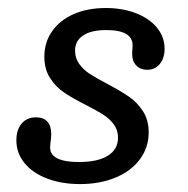

<svg xmlns="http://www.w3.org/2000/svg" viewBox="-20 -446 467 477"><path d="M20.7 -97.4Q20.7 -123.7 33.8 -139.1Q46.9 -154.5 69.4 -154.5Q87.9 -154.5 97.6 -144Q107.3 -133.6 107.3 -112.9Q107.3 -107.7 106.8 -102.6Q106.3 -97.4 105.4 -92.3Q105.3 -88.2 104.9 -85.7Q104.5 -83.2 104.5 -79.2Q104.5 -67.4 112.5 -59.4Q120.5 -51.5 136.5 -47.5Q152.5 -43.5 176.3 -43.5Q222.8 -43.5 248 -59.2Q273.2 -74.9 273.2 -103.9Q273.2 -122.9 262.8 -137Q252.3 -151.1 236.3 -161.3Q220.3 -171.5 192.9 -185.5Q159.7 -202.2 139.1 -216.2Q118.6 -230.1 104.4 -252Q90.2 -274 90.2 -305.2Q90.2 -341.1 109.6 -368.6Q129 -396.2 163.6 -411.2Q198.1 -426.1 242.7 -426.1Q284.6 -426.1 317.9 -413.1Q351.2 -400.2 370.1 -377.1Q388.9 -354 388.9 -324.8Q388.9 -301.6 377 -287.1Q365.1 -272.6 345.7 -272.6Q329.1 -272.6 318.7 -283.2Q308.4 -293.8 308.4 -310.8Q308.4 -315.2 308.6 -318.1Q308.8 -321 309 -325.2Q309.2 -327.9 309.3 -329.4Q309.4 -330.9 309.4 -333.4Q309.4 -352.2 293.2 -361.7Q277 -371.3 244.4 -371.3Q206.2 -371.3 186.4 -357.8Q166.5 -344.4 166.5 -320.5Q166.5 -301.5 176.9 -287.1Q187.4 -272.6 203 -262.5Q218.7 -252.3 246.8 -237.5Q280.7 -219.4 300.9 -205.5Q321.1 -191.5 335.2 -169.7Q349.4 -147.8 349.4 -117.3Q349.4 -79.8 327.7 -50.4Q305.9 -20.9 267 -4.8Q228.1 11.3 178.9 11.3Q132.9 11.3 96.9 -2.5Q60.8 -16.2 40.8 -41Q20.7 -65.7 20.7 -97.4Z"/></svg>

Font: Playfair Micro SmCond SmLight
Style: Italic
Weight: 360
Width: 4
Italic angle: -15.6°
Designer: Claus Eggers Sørensen
Foundry: Claus Eggers Sørensen
Version: Version 2.203;Glyphs 3.3 (3326)